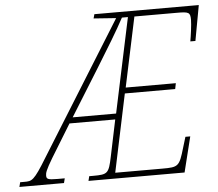

<svg xmlns="http://www.w3.org/2000/svg" viewBox="-113 -771 941 828"><g transform="rotate(-5 357.5 -357.0)"><path d="M-62 0H131L136 -20H105C62 -20 57 -24 57 -39C57 -50 60 -62 90 -112L177 -254H375L342 -96C327 -24 322 -20 259 -20H242L237 0H653L691 -153H670L656 -107C633 -28 628 -25 560 -25H355L426 -362H644L649 -387H432L496 -689H680C732 -689 738 -686 738 -653C738 -633 731 -582 727 -561H749L777 -714H325L320 -696L417 -689L61 -117C2 -20 -6 -20 -39 -20H-57ZM193 -279 321 -485C362 -551 417 -641 442 -689H468L381 -279Z"/></g></svg>

Font: Noto Serif Condensed Thin
Style: Italic
Weight: 100
Width: 3
Italic angle: -12°
Designer: Monotype Design Team
Foundry: Monotype Imaging Inc.
Version: Version 2.013